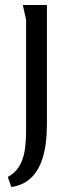

<svg xmlns="http://www.w3.org/2000/svg" viewBox="-20 -517 291 765"><path d="M167 -497H71L84 -438V-13C84 59 84 150 11 188L25 228C149 211 167 77 167 -25Z"/></svg>

Font: Rosario
Style: Regular
Weight: 400
Designer: Hector Gatti
Foundry: Omnibus Type
Version: Version 1.100